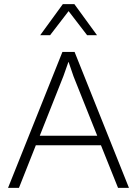

<svg xmlns="http://www.w3.org/2000/svg" viewBox="-20 -912 665 932"><path d="M470 -207H154L72 0H19L283 -660H342L606 0H553ZM452 -253 337 -541 313 -611H312L288 -543L173 -253ZM403 -741 313 -858 223 -741H175L285 -892H341L451 -741Z"/></svg>

Font: Work Sans Light
Style: Regular
Weight: 300
Designer: Wei Huang
Foundry: Wei Huang
Version: Version 1.500